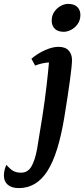

<svg xmlns="http://www.w3.org/2000/svg" viewBox="-132 -702 432 984"><path d="M-35 262Q-72 262 -92 245Q-112 228 -112 198Q-112 182 -108 167Q-104 152 -99 143Q-80 165 -64 174Q-48 183 -24 183Q10 183 28.5 152Q47 121 58 62Q72 -20 85 -104Q98 -188 106.5 -261.5Q115 -335 119 -382Q102 -381 84 -377Q66 -373 48 -366L29 -401Q62 -429 100 -445.5Q138 -462 167 -462Q203 -462 220 -443Q237 -424 237 -395Q237 -368 226.5 -290.5Q216 -213 198 -103Q167 87 111 174.5Q55 262 -35 262ZM195 -539Q165 -539 149 -554.5Q133 -570 133 -596Q133 -623 146.5 -642Q160 -661 179 -671.5Q198 -682 217 -682Q248 -682 264 -666.5Q280 -651 280 -625Q280 -599 266.5 -579.5Q253 -560 233 -549.5Q213 -539 195 -539Z"/></svg>

Font: Petrona
Style: Bold Italic
Weight: 700
Italic angle: -9°
Designer: Ringo R. Seeber
Foundry: Ringo R. Seeber
Version: Version 2.001; ttfautohint (v1.8.3)